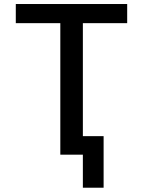

<svg xmlns="http://www.w3.org/2000/svg" viewBox="-20 -750 698 931"><path d="M56.6 -637.7V-730.5H596.7V-637.7H381.8V-89.8H482.4V160.2H381.8V0H272.5V-637.7Z"/></svg>

Font: GenEi M Gothic v2 Medium
Style: Regular
Weight: 500
Version: Version 2.0